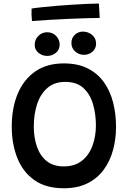

<svg xmlns="http://www.w3.org/2000/svg" viewBox="-20 -1008 717 1054"><path d="M330.5 25.5Q231.5 25.5 168.2 -19.5Q105 -64.5 74.8 -141.2Q44.5 -218 44.5 -313Q44.5 -414.5 77 -492.8Q109.5 -571 173.2 -615.5Q237 -660 330.5 -660Q407.5 -660 462 -632.2Q516.5 -604.5 550.8 -556.2Q585 -508 601 -445Q617 -382 617 -311.5Q617 -244 600.2 -183.2Q583.5 -122.5 548.8 -75.5Q514 -28.5 459.8 -1.5Q405.5 25.5 330.5 25.5ZM330 -94.5Q391 -94.5 430 -125.8Q469 -157 487.8 -208.5Q506.5 -260 506.5 -320Q506.5 -380.5 491 -435Q475.5 -489.5 438.8 -524Q402 -558.5 338 -558.5Q279.5 -558.5 241.2 -526Q203 -493.5 184.2 -438Q165.5 -382.5 165.5 -313Q165.5 -252.5 182.8 -202.8Q200 -153 236.2 -123.8Q272.5 -94.5 330 -94.5ZM441.5 -707Q413 -707 392.5 -725.5Q372 -744 372 -772Q372 -799 390.5 -816.8Q409 -834.5 435 -834.5Q464.5 -834.5 486 -816Q507.5 -797.5 507.5 -769Q507.5 -740.5 487.2 -723.8Q467 -707 441.5 -707ZM239.5 -701Q212.5 -701 191.5 -717.8Q170.5 -734.5 170.5 -761.5Q170.5 -791 190.8 -811Q211 -831 238.5 -831Q268 -831 287.8 -811Q307.5 -791 307.5 -762.5Q307.5 -735.5 287 -718.2Q266.5 -701 239.5 -701ZM527.5 -909.5Q496.5 -909.5 450.2 -908Q404 -906.5 351.2 -904.2Q298.5 -902 247.2 -898.8Q196 -895.5 155.5 -892.5Q153.5 -909.5 153 -927.2Q152.5 -945 153.5 -961Q172.5 -964.5 208.2 -968.2Q244 -972 288 -975.8Q332 -979.5 376.8 -982.2Q421.5 -985 460.2 -986.8Q499 -988.5 523 -988.5Z"/></svg>

Font: Grandstander Medium
Style: Regular
Weight: 500
Designer: Tyler Finck
Foundry: Etcetera Type Co
Version: Version 1.200; ttfautohint (v1.8.3)